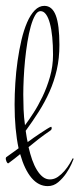

<svg xmlns="http://www.w3.org/2000/svg" viewBox="-56 -651 273 659"><path d="M196.8 -106Q195.8 -102.5 189.2 -87.6Q182.6 -72.8 171.1 -55.9Q159.7 -39.1 143.8 -25.6Q127.9 -12.2 107.9 -12.2Q76.2 -12.2 52.2 -40.5Q28.3 -68.8 13.2 -122.1Q3.9 -114.3 -5.9 -106.7Q-15.6 -99.1 -26.9 -90.8Q-29.3 -89.4 -31.7 -93Q-34.2 -96.7 -35.2 -101.1Q-36.6 -105 -36.1 -107.9Q-35.6 -110.8 -34.2 -111.8Q-22 -120.1 -12 -127.7Q-2 -135.3 7.8 -142.1Q1 -173.8 -2.4 -210.9Q-5.9 -248 -5.9 -292Q-5.9 -327.1 -3.4 -366Q-1 -404.8 4.4 -442.4Q9.8 -480 17.8 -514.2Q25.9 -548.3 37.1 -574.2Q48.3 -600.1 63.2 -615.5Q78.1 -630.9 96.2 -630.9Q123 -630.9 135.5 -598.1Q147.9 -565.4 147.9 -497.1Q147.9 -450.7 138.9 -411.4Q129.9 -372.1 114 -336.4Q98.1 -300.8 77.1 -267.8Q56.2 -234.9 32.2 -202.1Q33.7 -192.4 35.2 -182.6Q36.6 -172.9 39.1 -163.1Q40.5 -164.6 42.5 -166Q44.4 -167.5 46.9 -168.9Q49.3 -170.9 59.3 -178Q69.3 -185.1 81.5 -193.1Q93.8 -201.2 104.5 -208Q115.2 -214.8 119.1 -215.8Q120.6 -215.8 120.8 -214.8Q121.1 -213.9 121.1 -212.9Q122.1 -209 120.4 -206.5Q118.7 -204.1 117.2 -203.1Q94.2 -187.5 76.4 -173.6Q58.6 -159.7 42 -146Q47.4 -122.6 54.4 -102.5Q61.5 -82.5 70.8 -67.4Q80.1 -52.2 91.1 -43.7Q102.1 -35.2 115.2 -35.2Q129.9 -35.2 142.6 -43.9Q155.3 -52.7 165.3 -64.5Q175.3 -76.2 182.6 -88.4Q189.9 -100.6 193.8 -107.9ZM23.9 -326.2Q23.9 -302.7 24.9 -275.9Q25.9 -249 29.8 -221.2Q42 -237.3 58.3 -262.5Q74.7 -287.6 89.8 -319.1Q105 -350.6 115.5 -387.2Q126 -423.8 126 -462.9Q126 -496.1 123.3 -523.7Q120.6 -551.3 115.2 -571Q109.9 -590.8 101.8 -601.8Q93.8 -612.8 83 -612.8Q72.8 -612.8 64.5 -598.4Q56.2 -584 49.6 -560.5Q43 -537.1 38.1 -506.8Q33.2 -476.6 30 -444.8Q26.9 -413.1 25.4 -382.1Q23.9 -351.1 23.9 -326.2Z"/></svg>

Font: Stalemate
Style: Regular
Weight: 400
Designer: Astigmatic (AOETI)
Foundry: Astigmatic (AOETI)
Version: Version 001.000